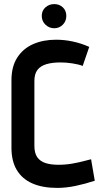

<svg xmlns="http://www.w3.org/2000/svg" viewBox="-20 -906 513 938"><path d="M245 -886Q220 -886 202 -870Q184 -854 184 -828Q184 -803 202 -785.5Q220 -768 245 -768Q270 -768 287 -785.5Q304 -803 304 -828Q304 -854 287 -870Q270 -886 245 -886ZM384 -584 416 -677Q375 -695 334.5 -703.5Q294 -712 254 -712Q191 -712 142 -690.5Q93 -669 64.5 -625Q36 -581 36 -514V-184Q36 -119 62 -75.5Q88 -32 138 -10Q188 12 259 12Q302 12 348 2.5Q394 -7 443 -23L425 -128Q419 -127 393.5 -120Q368 -113 334.5 -107Q301 -101 266 -101Q228 -101 202 -109.5Q176 -118 162 -138Q148 -158 148 -194V-510Q148 -545 163 -564.5Q178 -584 206.5 -592.5Q235 -601 276 -601Q302 -601 332.5 -596.5Q363 -592 384 -584Z"/></svg>

Font: Advent Pro Expanded
Style: Bold
Weight: 700
Width: 7
Designer: VivaRado, Andreas Kalpakidis
Foundry: VivaRado, Andreas Kalpakidis
Version: Version 3.000